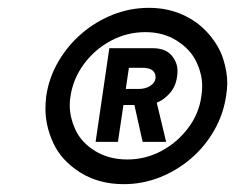

<svg xmlns="http://www.w3.org/2000/svg" viewBox="-20 -729 600 490"><path d="M296 -259Q232 -259 184.5 -289Q137 -319 116.5 -363Q96 -407 96 -451Q96 -467 98 -484Q105 -531 129 -572Q153 -613 188.5 -643.5Q224 -674 268 -691.5Q312 -709 360 -709Q407 -709 446 -691.5Q485 -674 512 -643Q539 -612 549.5 -579Q560 -546 560 -517Q560 -501 557 -484Q550 -437 526.5 -396Q503 -355 467.5 -324.5Q432 -294 388 -276.5Q344 -259 296 -259ZM305 -322Q351 -322 391.5 -343.5Q432 -365 460 -402Q488 -439 494 -484Q496 -497 496 -509Q496 -540 481 -571.5Q466 -603 431.5 -625Q397 -647 351 -647Q304 -647 263 -625Q222 -603 194.5 -566Q167 -529 160 -484Q158 -472 158 -461Q158 -429 173 -397Q188 -365 223 -343.5Q258 -322 305 -322ZM344 -367 323 -461H295L281 -367H224L259 -606H369Q402 -606 417.5 -588Q433 -570 433 -548Q433 -541 432 -534Q428 -502 404 -482Q393 -472 380 -467L404 -367ZM301 -502H334Q351 -502 363 -509.5Q375 -517 377 -529Q377 -530 377 -532Q377 -543 369 -549.5Q361 -556 343 -556H309Z"/></svg>

Font: Lexend
Style: Italic
Weight: 400
Italic angle: -8.13011°
Designer: Bonnie Shaver-Troup, Thomas Jockin
Foundry: Lexend
Version: Version 1.007